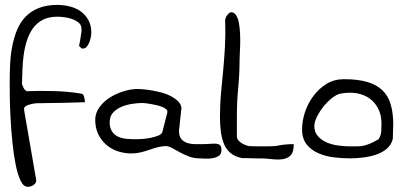

<svg xmlns="http://www.w3.org/2000/svg" viewBox="-20 -630 1614 765"><path d="M18.6 -304.7Q18.6 -340.8 20.5 -377.4Q22.5 -414.1 29.3 -448.2Q36.1 -482.4 48.3 -511.7Q60.5 -541 81.5 -563Q102.5 -585 133.8 -597.7Q165 -610.4 208 -610.4Q235.4 -610.4 259.3 -604Q283.2 -597.7 301.8 -584.5Q320.3 -571.3 332 -550.3Q343.8 -529.3 343.8 -500Q343.8 -492.2 341.8 -481.9Q339.8 -471.7 335.9 -461.4Q332 -451.2 325.7 -443.8Q319.3 -436.5 309.6 -436.5Q307.6 -436.5 306.6 -436.5Q305.7 -436.5 304.7 -437.5L299.8 -442.4Q295.9 -446.3 294.9 -447.3Q295.9 -451.2 297.4 -459Q298.8 -466.8 300.3 -475.6Q301.8 -484.4 302.7 -492.7Q303.7 -501 304.7 -503.9V-514.6Q304.7 -530.3 293.5 -539.6Q282.2 -548.8 267.1 -554.2Q252 -559.6 235.8 -561.5Q219.7 -563.5 210 -563.5Q173.8 -563.5 149.9 -550.8Q126 -538.1 110.8 -516.6Q95.7 -495.1 86.9 -467.3Q78.1 -439.5 74.2 -409.7Q70.3 -379.9 69.3 -350.1Q68.4 -320.3 67.4 -294.9Q70.3 -287.1 74.2 -279.3Q78.1 -271.5 85.9 -266.6Q137.7 -268.6 194.8 -267.1Q252 -265.6 304.7 -256.8Q309.6 -255.9 312 -251.5Q314.5 -247.1 315.9 -241.2Q317.4 -235.4 317.9 -230Q318.4 -224.6 318.4 -222.7Q312.5 -222.7 298.3 -222.2Q284.2 -221.7 266.6 -221.2Q249 -220.7 230 -220.2Q210.9 -219.7 193.4 -219.7Q175.8 -219.7 162.1 -219.2Q148.4 -218.8 142.6 -218.8H129.9Q122.1 -218.8 111.3 -216.8Q100.6 -214.8 90.3 -210.9Q80.1 -207 76.2 -200.2V-190.4L124 85.9Q125 92.8 122.1 98.1Q119.1 103.5 113.3 107.4Q107.4 111.3 101.6 112.8Q95.7 114.3 90.8 114.3Q73.2 114.3 61.5 88.9Q49.8 63.5 42 23.9Q34.2 -15.6 29.3 -64.5Q24.4 -113.3 22 -159.7Q19.5 -206.1 19 -245.1Q18.6 -284.2 18.6 -304.7Z M641.6 -47.9Q626 -47.9 608.9 -43.5Q591.8 -39.1 575.2 -33.2Q558.6 -27.3 540.5 -22.9Q522.5 -18.6 503.9 -18.6Q475.6 -18.6 449.2 -27.3Q422.9 -36.1 402.8 -53.7Q382.8 -71.3 371.1 -96.2Q359.4 -121.1 359.4 -152.3Q359.4 -179.7 376.5 -203.1Q393.6 -226.6 418.9 -242.2Q444.3 -257.8 473.6 -266.6Q502.9 -275.4 526.4 -275.4Q537.1 -275.4 553.2 -273.9Q569.3 -272.5 588.4 -269Q607.4 -265.6 627 -260.3Q646.5 -254.9 662.6 -246.1Q678.7 -237.3 689.9 -226.1Q701.2 -214.8 703.1 -200.2Q703.1 -195.3 701.2 -183.1Q699.2 -170.9 698.2 -157.2Q697.3 -143.6 695.8 -131.3Q694.3 -119.1 693.4 -113.3V-107.4Q693.4 -85.9 703.1 -75.2Q712.9 -64.5 727.1 -60.1Q741.2 -55.7 756.8 -55.7H788.1Q802.7 -55.7 806.6 -56.2Q810.5 -56.6 812 -56.6Q813.5 -56.6 816.9 -57.1Q820.3 -57.6 835.9 -57.6Q848.6 -57.6 855.5 -52.7Q862.3 -47.9 862.3 -32.2Q862.3 -15.6 851.6 -8.8Q840.8 -2 826.2 0.5Q811.5 2.9 796.9 2Q782.2 1 774.4 1Q752 1 731.9 -6.8Q711.9 -14.6 695.3 -23.9Q678.7 -33.2 665 -40.5Q651.4 -47.9 641.6 -47.9ZM417 -142.6Q417 -119.1 427.2 -105Q437.5 -90.8 452.6 -84.5Q467.8 -78.1 486.3 -76.7Q504.9 -75.2 522.5 -75.2Q529.3 -75.2 545.4 -76.2Q561.5 -77.1 579.1 -80.6Q596.7 -84 610.8 -89.8Q625 -95.7 627 -104.5L646.5 -180.7Q648.4 -188.5 642.6 -194.3Q636.7 -200.2 626.5 -204.1Q616.2 -208 604 -210.9Q591.8 -213.9 580.1 -215.8Q568.4 -217.8 559.1 -218.8Q549.8 -219.7 547.9 -219.7Q530.3 -219.7 507.3 -216.3Q484.4 -212.9 464.4 -204.6Q444.3 -196.3 430.7 -181.6Q417 -167 417 -142.6Z M856.4 -163.1Q856.4 -214.8 860.8 -260.7Q865.2 -306.6 869.6 -353.5Q874 -400.4 876.5 -448.2Q878.9 -496.1 877 -551.8Q877.9 -555.7 879.9 -560.5Q881.8 -565.4 885.3 -569.8Q888.7 -574.2 892.6 -577.6Q896.5 -581.1 901.4 -581.1Q913.1 -581.1 920.9 -568.8Q928.7 -556.6 932.1 -537.6Q935.5 -518.6 936.5 -496.1Q937.5 -473.6 937 -452.6Q936.5 -431.6 935.5 -416Q934.6 -400.4 934.6 -394.5Q934.6 -336.9 929.2 -280.8Q923.8 -224.6 923.8 -166V-150.4Q923.8 -138.7 923.8 -126Q923.8 -113.3 923.8 -101.6V-85.9Q924.8 -76.2 930.7 -69.8Q936.5 -63.5 943.8 -59.1Q951.2 -54.7 959 -51.8Q966.8 -48.8 972.7 -47.9Q976.6 -47.9 985.8 -47.4Q995.1 -46.9 1005.9 -46.9Q1016.6 -46.9 1025.9 -46.9Q1035.2 -46.9 1039.1 -46.9Q1055.7 -46.9 1065.9 -47.4Q1076.2 -47.9 1082.5 -48.8Q1088.9 -49.8 1094.7 -51.3Q1100.6 -52.7 1107.4 -53.2Q1114.3 -53.7 1124 -54.7Q1133.8 -55.7 1150.4 -55.7Q1150.4 -23.4 1137.7 -10.7Q1125 2 1105 4.4Q1085 6.8 1061 3.9Q1037.1 1 1014.6 1H1001Q991.2 1 979.5 0.5Q967.8 0 957 0H944.3Q914.1 -5.9 896.5 -22Q878.9 -38.1 870.6 -61Q862.3 -84 859.4 -110.4Q856.4 -136.7 856.4 -163.1Z M1183.6 -115.2Q1183.6 -148.4 1195.3 -183.6Q1207 -218.8 1229 -248Q1251 -277.3 1281.2 -295.9Q1311.5 -314.5 1350.6 -314.5Q1405.3 -314.5 1442.4 -303.7Q1479.5 -293 1502.9 -271Q1526.4 -249 1536.6 -214.4Q1546.9 -179.7 1546.9 -132.8Q1546.9 -129.9 1546.4 -121.6Q1545.9 -113.3 1545.9 -104.5Q1545.9 -95.7 1545.4 -87.4Q1544.9 -79.1 1544.9 -75.2Q1538.1 -50.8 1519 -35.6Q1500 -20.5 1475.1 -12.7Q1450.2 -4.9 1423.3 -2Q1396.5 1 1375 1Q1344.7 1 1311.5 -2.9Q1278.3 -6.8 1249.5 -19Q1220.7 -31.2 1202.1 -54.2Q1183.6 -77.1 1183.6 -115.2ZM1232.4 -127.9Q1232.4 -102.5 1247.6 -86.4Q1262.7 -70.3 1284.2 -61.5Q1305.7 -52.7 1330.6 -49.8Q1355.5 -46.9 1373 -46.9Q1390.6 -46.9 1403.8 -46.9Q1417 -46.9 1429.7 -49.8Q1442.4 -52.7 1456.1 -58.6Q1469.7 -64.5 1488.3 -75.2Q1498 -90.8 1499 -106Q1500 -121.1 1500 -137.7Q1500 -170.9 1487.3 -196.3Q1474.6 -221.7 1453.1 -237.3Q1431.6 -252.9 1401.9 -258.3Q1372.1 -263.7 1335.9 -256.8Q1321.3 -253.9 1302.7 -239.3Q1284.2 -224.6 1268.6 -205.1Q1252.9 -185.5 1242.7 -164.6Q1232.4 -143.6 1232.4 -127.9Z"/></svg>

Font: Swanky and Moo Moo Cyrillic
Style: Regular
Weight: 400
Designer: Kimberly Geswein; Denis Ignatov
Foundry: Kimberly Geswein; Denis Ignatov
Version: Version 1.003 June 27, 2018